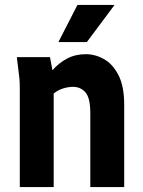

<svg xmlns="http://www.w3.org/2000/svg" viewBox="-20 -756 578 776"><path d="M48 -525H182L192 -472Q217 -501 250.5 -519Q284 -537 327 -537Q365 -537 400.5 -517Q436 -497 459 -452Q482 -407 482 -332V0H345V-298Q345 -360 325.5 -382.5Q306 -405 275 -405Q256 -405 235 -398.5Q214 -392 197 -378V0H60V-401Q60 -422 58.5 -438Q57 -454 54 -476ZM216 -586 293 -736H443L331 -586Z"/></svg>

Font: Radio Canada Condensed
Style: Bold
Weight: 700
Width: 3
Designer: Charles Daoud, Etienne Aubert Bonn, Alexandre Saumier Demers, Jacques Le Bailly
Foundry: Radio-Canada
Version: Version 2.104; ttfautohint (v1.8.4.7-5d5b);gftools[0.9.28.de